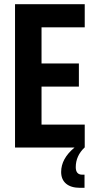

<svg xmlns="http://www.w3.org/2000/svg" viewBox="-20 -707 454 920"><path d="M386 -576H179V-403H358V-292H179V-110H386V0H385Q343 40 343 94Q343 130 374 130H385V193H364Q320 193 296.5 173Q273 153 273 117Q273 53 337 0H52V-687H386Z"/></svg>

Font: Khand ExtraBold
Style: Regular
Weight: 800
Designer: Sanchit Sawaria and Jyotish Sonowal (Devanagari), Satya Rajpurohit (Latin)
Foundry: Indian Type Foundry
Version: Version 2.000;PS 1.0;hotconv 1.0.79;makeotf.lib2.5.61930